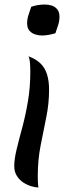

<svg xmlns="http://www.w3.org/2000/svg" viewBox="-20 -600 326 849"><path d="M43 134Q43 104 53.5 60.5Q64 17 78.5 -36.5Q93 -90 103.5 -152Q114 -214 114 -282Q114 -305 112.5 -323Q111 -341 106 -351Q139 -339 159 -319.5Q179 -300 188 -271Q197 -242 197 -203Q197 -142 184.5 -81Q172 -20 159.5 44Q147 108 147 179Q147 192 147.5 204.5Q148 217 150 229Q138 229 120 224Q102 219 84.5 208Q67 197 55 178.5Q43 160 43 134ZM118 -570Q132 -575 147.5 -577.5Q163 -580 178 -580Q194 -580 208.5 -575.5Q223 -571 233 -559Q243 -547 243 -526Q243 -507 237 -489Q231 -471 225 -453Q212 -449 196 -446Q180 -443 165 -443Q150 -443 135 -448Q120 -453 110 -464.5Q100 -476 100 -497Q100 -516 106 -534Q112 -552 118 -570Z"/></svg>

Font: Merienda
Style: Regular
Weight: 400
Designer: Eduardo Rodriguez Tunni
Foundry: Eduardo Rodriguez Tunni
Version: Version 2.001